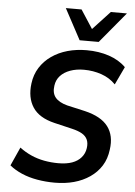

<svg xmlns="http://www.w3.org/2000/svg" viewBox="-62 -977 724 1033"><g transform="rotate(5 300.5 -460.5)"><path d="M273 10Q224 10 178 2Q132 -6 94 -22.5Q56 -39 28 -62L73 -162Q102 -140 135.5 -125Q169 -110 206.5 -103Q244 -96 283 -96Q327 -96 357.5 -107Q388 -118 406.5 -139.5Q425 -161 429 -190Q433 -217 424.5 -236Q416 -255 395.5 -267Q375 -279 341 -287L244 -310Q160 -330 126 -382Q92 -434 102 -511Q108 -559 132 -597Q156 -635 194 -661.5Q232 -688 280 -701.5Q328 -715 383 -715Q449 -715 504 -696.5Q559 -678 595 -642L549 -545Q517 -578 472 -593.5Q427 -609 377 -609Q336 -609 303 -597Q270 -585 250 -563Q230 -541 226 -510Q220 -470 239.5 -446Q259 -422 304 -410L401 -388Q490 -367 527 -318Q564 -269 553 -193Q547 -143 523.5 -105.5Q500 -68 462 -42Q424 -16 376.5 -3Q329 10 273 10ZM340 -765 251 -931H336L401 -831L494 -931H581L443 -765Z"/></g></svg>

Font: Nunito Sans 10pt SemiCondensed
Style: Bold Italic
Weight: 700
Width: 4
Italic angle: -9°
Designer: Vernon Adams
Foundry: Vernon Adams
Version: Version 3.101;gftools[0.9.27]